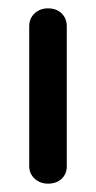

<svg xmlns="http://www.w3.org/2000/svg" viewBox="-20 -430 230 460"><path d="M95 10Q76 10 63 -2Q50 -14 50 -32V-367Q50 -386 63 -398Q76 -410 95 -410Q115 -410 127.5 -398Q140 -386 140 -367V-32Q140 -13 127.5 -1.5Q115 10 95 10Z"/></svg>

Font: Dongle
Style: Bold
Weight: 700
Designer: Yanghee Ryu
Foundry: Yanghee Ryu
Version: Version 2.000